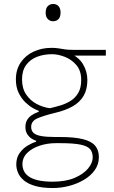

<svg xmlns="http://www.w3.org/2000/svg" viewBox="-20 -745 576 967"><path d="M247 202Q192.5 202 156.8 191.5Q121 181 100.2 163.5Q79.5 146 70.8 125Q62 104 62 83Q62 49 79 25.5Q96 2 119.5 -12Q143 -26 162 -31V-36Q152.5 -38.5 139.8 -46.5Q127 -54.5 117.5 -69Q108 -83.5 108 -106Q108 -125.5 116.2 -140Q124.5 -154.5 139.5 -164.8Q154.5 -175 175 -182V-187Q166 -189.5 147.2 -199.8Q128.5 -210 108.5 -229Q88.5 -248 74.2 -276.8Q60 -305.5 60 -345Q60 -394.5 84.2 -430.2Q108.5 -466 149.2 -485Q190 -504 239 -504Q259.5 -504 274.8 -501.5Q290 -499 306 -496.5Q322 -494 345 -494H513V-465Q461.5 -465 411 -465Q360.5 -465 310 -465L321 -482Q374.5 -460.5 397.2 -423Q420 -385.5 420 -342Q420 -294.5 401 -262.2Q382 -230 346 -209.5Q310 -189 259 -177Q197 -162 167 -148.2Q137 -134.5 137 -106Q137 -86.5 149 -75.5Q161 -64.5 187.5 -59.8Q214 -55 258 -55H281Q354.5 -55 397.5 -44.2Q440.5 -33.5 459.2 -11.2Q478 11 478 46Q478 83 457.2 112Q436.5 141 402.2 161Q368 181 327.5 191.5Q287 202 247 202ZM245 170Q311 170 356 150.8Q401 131.5 424 103.2Q447 75 447 48Q447 22 433.8 6.2Q420.5 -9.5 384.8 -16.8Q349 -24 282 -24H261Q218 -24 179.5 -11.2Q141 1.5 117 25.2Q93 49 93 82Q93 99.5 100.2 115.5Q107.5 131.5 124.8 143.8Q142 156 171.5 163Q201 170 245 170ZM231 -200Q255.5 -205.5 282.8 -213.5Q310 -221.5 334.2 -236.2Q358.5 -251 373.8 -276.5Q389 -302 389 -342Q389 -389 364.5 -417.5Q340 -446 305.8 -459Q271.5 -472 242 -472Q200.5 -472 166.2 -458.8Q132 -445.5 111.5 -417.5Q91 -389.5 91 -345Q91 -299.5 111.8 -269Q132.5 -238.5 164.5 -221.5Q196.5 -204.5 231 -200ZM247 -638Q231.5 -638 220.8 -649Q210 -660 210 -681Q210 -703.5 220.8 -714.2Q231.5 -725 248 -725Q264.5 -725 274.8 -714Q285 -703 285 -681Q285 -660 274.8 -649Q264.5 -638 247 -638Z"/></svg>

Font: Commissioner Thin
Style: Regular
Weight: 100
Designer: Kostas Bartsokas
Foundry: Kostas Bartsokas
Version: Version 1.001;gftools[0.9.23]